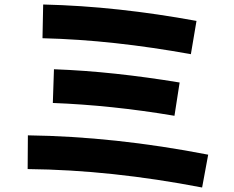

<svg xmlns="http://www.w3.org/2000/svg" viewBox="-20 -784 1040 854"><path d="M906 -96 879 50Q676 11 483.5 -9.5Q291 -30 103 -32L104 -182Q489 -177 906 -96ZM779 -417 756 -269Q613 -293 479 -307Q345 -321 215 -326L220 -476Q355 -471 494.5 -456Q634 -441 779 -417ZM854 -691 829 -543Q658 -574 494 -592Q330 -610 169 -614L172 -764Q340 -760 509.5 -741.5Q679 -723 854 -691Z"/></svg>

Font: Murecho Thin
Style: Bold
Weight: 700
Version: Version 1.010